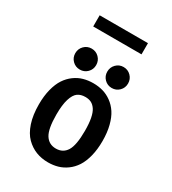

<svg xmlns="http://www.w3.org/2000/svg" viewBox="-209 -978 987 1100"><g transform="rotate(30 285.0 -428.0)"><path d="M120.5 -867H440V-793H120.5ZM226 -560.5Q206 -540.5 177 -540.5Q148 -540.5 128 -560.5Q108 -580.5 108 -609.5Q108 -638.5 128 -658.8Q148 -679 177 -679Q206 -679 226 -658.8Q246 -638.5 246 -609.5Q246 -580.5 226 -560.5ZM388 -540.5Q359.5 -540.5 339.5 -560.5Q319.5 -580.5 319.5 -609.5Q319.5 -638.5 339.5 -658.8Q359.5 -679 388 -679Q417 -679 437 -658.8Q457 -638.5 457 -609.5Q457 -580.5 437 -560.5Q417 -540.5 388 -540.5ZM284.5 11Q241.5 11 205 -3.2Q168.5 -17.5 138.5 -47.2Q108.5 -77 91.2 -129Q74 -181 74 -251Q74 -307 85.5 -351.8Q97 -396.5 116.5 -426Q136 -455.5 163 -475.2Q190 -495 220.2 -503.5Q250.5 -512 284.5 -512Q318.5 -512 348.5 -503.5Q378.5 -495 405.8 -475.2Q433 -455.5 452.5 -426Q472 -396.5 483.5 -351.8Q495 -307 495 -251Q495 -195 483.5 -150Q472 -105 452.5 -75.2Q433 -45.5 405.8 -25.8Q378.5 -6 348.5 2.5Q318.5 11 284.5 11ZM378.5 -251Q378.5 -299.5 372 -333Q365.5 -366.5 352.8 -385.5Q340 -404.5 323.5 -412.8Q307 -421 284.5 -421Q254 -421 234 -406.5Q214 -392 202 -353.5Q190 -315 190 -251Q190 -156.5 214 -118.2Q238 -80 284.5 -80Q331 -80 354.8 -118.2Q378.5 -156.5 378.5 -251Z"/></g></svg>

Font: League Mono Narrow Medium
Style: Regular
Weight: 500
Width: 3
Designer: Tyler Finck
Foundry: The League of Moveable Type / Tyler Finck
Version: Version 2.210